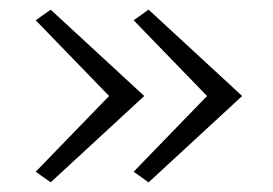

<svg xmlns="http://www.w3.org/2000/svg" viewBox="-20 -410 565 398"><path d="M288 -390 482 -211 288 -32 257 -54 414 -216V-206L257 -368ZM85 -390 279 -211 85 -32 54 -54 211 -216V-206L54 -368Z"/></svg>

Font: Ysabeau Office Light
Style: Regular
Weight: 300
Designer: Christian Thalmann (Catharsis Fonts)
Version: Version 2.001;gftools[0.9.30]; featfreeze: tnum,lnum,ss02